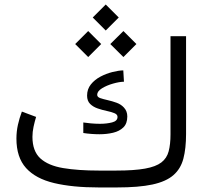

<svg xmlns="http://www.w3.org/2000/svg" viewBox="-20 -824 916 844"><path d="M414.1 -74.2H491.2Q569.8 -74.2 617.4 -82.8Q665 -91.3 689.2 -109.9Q713.4 -128.4 721.4 -158.9Q729.5 -189.5 729.5 -233.4V-665H797.9V-234.9Q797.9 -171.4 786.1 -126.7Q774.4 -82 742.2 -54Q710 -25.9 649.9 -12.9Q589.8 0 493.7 0H414.1Q298.8 0 217.8 -19.3Q136.7 -38.6 94.5 -85.4Q52.2 -132.3 52.2 -214.8Q52.2 -246.1 58.8 -275.6Q65.4 -305.2 76.2 -333.5L138.7 -310.1Q132.3 -289.1 127.4 -266.4Q122.6 -243.7 122.6 -222.7Q122.6 -159.7 157.2 -127.9Q191.9 -96.2 257.3 -85.2Q322.8 -74.2 414.1 -74.2ZM346.2 -285.6Q359.4 -283.7 379.2 -281.7Q398.9 -279.8 419.4 -279.8Q448.7 -279.8 472.7 -285.9Q496.6 -292 496.6 -310.1Q496.6 -320.8 483.2 -326.4Q469.7 -332 449.7 -336.2Q429.7 -340.3 409.7 -347.2Q389.6 -354 376.2 -367.2Q362.8 -380.4 362.8 -403.8Q362.8 -432.1 379.4 -452.9Q396 -473.6 421.4 -487.1Q446.8 -500.5 473.9 -507.3Q501 -514.2 522 -514.6L524.9 -464.8Q504.4 -464.4 476.8 -456.5Q449.2 -448.7 428.2 -435.8Q407.2 -422.9 407.2 -407.2Q407.2 -397.5 420.4 -392.8Q433.6 -388.2 453.4 -383.8Q473.1 -379.4 492.7 -372.3Q512.2 -365.2 524.9 -351.1Q539.6 -335.4 539.6 -312Q539.6 -280.8 522.2 -263.9Q504.9 -247.1 477.1 -240.5Q449.2 -233.9 418 -233.9Q381.8 -233.9 346.2 -239.3ZM444.8 -804.2 502 -747.1 444.8 -689.9 387.7 -747.1ZM522.5 -687.5 579.6 -630.4 522.5 -573.2 464.8 -630.4ZM367.7 -687.5 424.8 -630.4 367.7 -573.2 310.5 -630.4Z"/></svg>

Font: Vazirmatn FD NL Light
Style: Regular
Weight: 300
Designer: Saber Rastikerdar
Foundry: Saber Rastikerdar
Version: Version 33.003